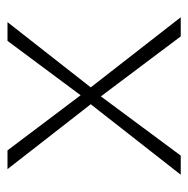

<svg xmlns="http://www.w3.org/2000/svg" viewBox="-15 -487 502 512"><g transform="rotate(-90 236.0 -231.0)"><path d="M446 0H395L235 -213L77 0H26L214 -240L41 -462H91L238 -267L383 -462H433L259 -240Z"/></g></svg>

Font: EauTestSC Light
Style: Regular
Weight: 300
Designer: Christian Thalmann (Catharsis Fonts)
Version: Version 0.001;PS 000.001;hotconv 1.0.88;makeotf.lib2.5.64775